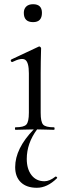

<svg xmlns="http://www.w3.org/2000/svg" viewBox="-20 -616 312 911"><path d="M137 -511Q93 -511 93 -555Q93 -574 104.5 -585Q116 -596 137 -596Q179 -596 179 -555Q179 -511 137 -511ZM243 222Q245 221 247.5 222.5Q250 224 251 226Q252 228 250 230Q204 275 155 275Q106 275 79 249Q52 223 52 177Q52 89 140 -2Q122 -2 93 -1Q64 0 53 0Q51 0 51 -6Q51 -12 53 -12Q93 -12 105 -25Q117 -38 117 -81V-268Q117 -320 100 -332Q83 -344 39 -322Q36 -321 33.5 -323.5Q31 -326 31 -329Q31 -332 34 -334L164 -395Q167 -397 171 -393.5Q175 -390 175 -387Q175 -383 174.5 -366.5Q174 -350 173.5 -323.5Q173 -297 173 -269V-81Q173 -38 184.5 -25Q196 -12 236 -12Q239 -12 239 -6Q239 0 236 0Q227 0 200 -1Q173 -2 156 -2Q107 64 107 138Q107 186 129.5 215Q152 244 191 244Q215 244 243 222Z"/></svg>

Font: Cormorant
Style: Regular
Weight: 400
Designer: Christian Thalmann (Catharsis Fonts)
Version: Version 1.000;PS 001.000;hotconv 1.0.70;makeotf.lib2.5.58329